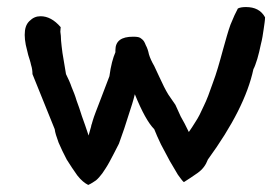

<svg xmlns="http://www.w3.org/2000/svg" viewBox="-20 -542 793 544"><path d="M731 -493C731 -485 729 -473 727 -459C725 -445 723 -431 719 -416C716 -402 713 -388 709 -375C705 -363 702 -353 698 -346C682 -271 639 -186 569 -90C563 -74 554 -62 540 -52C527 -43 514 -34 501 -26C497 -29 492 -36 484 -47C477 -59 470 -71 461 -86C453 -102 444 -117 436 -133C428 -149 422 -164 417 -176C400 -193 382 -226 362 -275C358 -258 352 -239 344 -215C337 -192 328 -165 317 -135C306 -114 298 -97 290 -83C283 -70 276 -60 270 -51C264 -43 258 -36 252 -31C246 -27 239 -22 230 -18C220 -23 210 -31 199 -45C189 -59 179 -74 169 -90C160 -107 153 -122 146 -138C140 -154 136 -167 135 -176L72 -332C72 -340 71 -349 68 -358C66 -368 63 -376 60 -386C58 -396 55 -405 53 -415C51 -425 50 -435 50 -443C50 -461 54 -473 63 -482C73 -492 83 -496 95 -496C115 -496 134 -486 152 -465C152 -463 151 -458 151 -452C152 -445 153 -437 153 -427C154 -417 155 -406 157 -392L167 -332C173 -320 179 -307 183 -295C188 -283 193 -271 197 -257C202 -244 207 -229 212 -213C218 -197 224 -179 231 -158C233 -166 235 -172 236 -176C238 -181 238 -184 239 -188C241 -192 241 -196 243 -201C245 -207 247 -214 251 -224C255 -234 260 -247 266 -263C272 -279 280 -300 290 -326C294 -356 300 -378 307 -394V-400C307 -426 324 -438 357 -438C369 -438 376 -437 381 -432C387 -428 390 -422 393 -414C397 -407 400 -398 402 -388C405 -378 410 -367 417 -355L431 -325C441 -303 449 -287 457 -274C465 -262 472 -252 477 -245C481 -236 486 -225 492 -212C499 -200 507 -185 515 -168C521 -176 527 -186 534 -197C542 -209 549 -223 557 -241C566 -259 574 -281 583 -307C593 -333 602 -365 612 -402C620 -430 626 -453 633 -472C641 -492 648 -507 654 -518C660 -521 668 -522 677 -522C702 -522 720 -513 731 -493Z"/></svg>

Font: Gaegu
Style: Bold
Weight: 700
Designer: JIKJI
Foundry: JIKJI
Version: Version 1.00